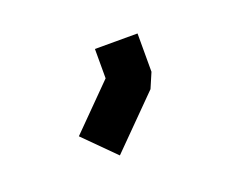

<svg xmlns="http://www.w3.org/2000/svg" viewBox="-58 -298 656 504"><g transform="rotate(-20 270.0 -46.5)"><path d="M357 -189V-82L339 -40L204 96L120 12L238 -107V-189Z"/></g></svg>

Font: 3270 Nerd Font Mono
Style: Regular
Weight: 400
Monospace: yes
Version: Version 3.0.1;Nerd Fonts 3.0.0